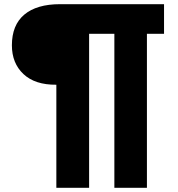

<svg xmlns="http://www.w3.org/2000/svg" viewBox="-20 -749 852 920"><path d="M250 151V-343Q148 -342 92.5 -394Q37 -446 37 -532Q37 -629 96.5 -679Q156 -729 268 -729H766V-587H684V151H528V-587H407V151Z"/></svg>

Font: Hubot Sans
Style: Bold
Weight: 700
Designer: Deni Anggara
Foundry: GitHub, Inc., Subsidiary of Microsoft Corporation
Version: Version 2.000